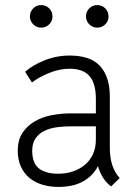

<svg xmlns="http://www.w3.org/2000/svg" viewBox="-20 -727 542 757"><path d="M210 10Q176 10 146.5 1Q117 -8 95.5 -26Q74 -44 62 -71Q50 -98 50 -133Q50 -175 68.5 -203Q87 -231 117 -248.5Q147 -266 184.5 -273Q222 -280 261 -280H358V-336Q358 -398 333 -427Q308 -456 254 -456Q214 -456 173 -439Q132 -422 106 -402L79 -444Q108 -470 155.5 -489Q203 -508 254 -508Q338 -508 375.5 -465.5Q413 -423 413 -347V-144Q413 -67 452 -25L418 8Q397 -8 385 -28.5Q373 -49 366 -72Q347 -34 308 -12Q269 10 210 10ZM210 -42Q240 -42 267 -51Q294 -60 314.5 -77Q335 -94 346.5 -119Q358 -144 358 -177V-229H261Q233 -229 205.5 -225.5Q178 -222 156 -211.5Q134 -201 120.5 -182Q107 -163 107 -133Q107 -83 134 -62.5Q161 -42 210 -42ZM98 -662Q98 -681 111 -694Q124 -707 142 -707Q161 -707 174 -694Q187 -681 187 -662Q187 -644 174 -631Q161 -618 142 -618Q124 -618 111 -631Q98 -644 98 -662ZM319 -662Q319 -681 332 -694Q345 -707 363 -707Q382 -707 395 -694Q408 -681 408 -662Q408 -644 395 -631Q382 -618 363 -618Q345 -618 332 -631Q319 -644 319 -662Z"/></svg>

Font: Snippet
Style: Regular
Weight: 400
Designer: Gesine Todt
Foundry: Gesine Todt
Version: Version 1.000